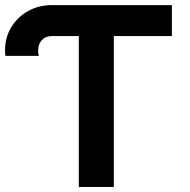

<svg xmlns="http://www.w3.org/2000/svg" viewBox="-20 -743 754 763"><path d="M134.8 -521Q132.8 -525.6 132.2 -531Q131.6 -536.4 131.6 -542Q131.6 -567.8 146.4 -583.7Q161.1 -599.6 186.5 -599.6V-722.7Q134.3 -722.7 92 -699.2Q49.8 -675.8 24.9 -635Q0 -594.2 0 -542Q0 -536.5 0.4 -531.3Q0.7 -526 1.5 -521ZM432.4 0V-599.6H663.1V-722.7H186.5V-599.6H293.2V0Z"/></svg>

Font: Giphurs
Style: Regular
Weight: 400
Version: Version 2.010